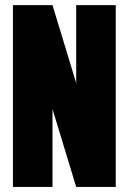

<svg xmlns="http://www.w3.org/2000/svg" viewBox="-20 -739 509 759"><path d="M187.5 0H31.2V-718.8H187.5L281.2 -410.6V-718.8H437.5V0H281.2L187.5 -308.1Z"/></svg>

Font: Signwood
Style: Regular
Weight: 400
Designer: GGBotNet
Foundry: GGBotNet
Version: 0.95